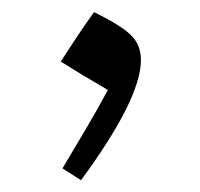

<svg xmlns="http://www.w3.org/2000/svg" viewBox="-20 -768 338 324"><path d="M138.7 -747.6Q183.6 -725.6 200.7 -709Q217.8 -692.4 217.8 -667Q217.8 -633.3 191.9 -582Q166 -530.8 116.7 -463.9L85.4 -483.9Q105 -516.6 124.3 -549.3Q143.6 -582 162.1 -616.2Q136.7 -630.9 120.1 -640.9Q103.5 -650.9 82.5 -664.1Q96.2 -685.5 110.1 -706.3Q124 -727.1 138.7 -747.6Z"/></svg>

Font: Pinar-DS1-FD Regular
Style: Regular
Weight: 400
Designer: Amin Abedi
Version: Version 3.000